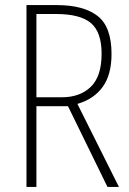

<svg xmlns="http://www.w3.org/2000/svg" viewBox="-20 -734 507 754"><path d="M203 -714Q308 -714 363 -671.5Q418 -629 418 -522Q418 -441 383.5 -393Q349 -345 284 -326L447 0H402L247 -317H123V0H84V-714ZM200 -679H123V-352H223Q294 -352 336.5 -393Q379 -434 379 -523Q379 -608 337 -643.5Q295 -679 200 -679Z"/></svg>

Font: Noto Sans Kannada Condensed ExtraLight
Style: Regular
Weight: 200
Width: 3
Designer: Jelle Bosma - Monotype Design Team
Foundry: Monotype Imaging Inc.
Version: Version 2.005; ttfautohint (v1.8.4.7-5d5b)